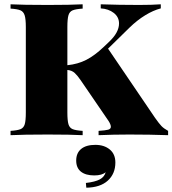

<svg xmlns="http://www.w3.org/2000/svg" viewBox="-20 -628 801 892"><path d="M761 -20V0Q677 -3 581 -3Q507 -3 438 0V-20Q470 -22 482.5 -25.5Q495 -29 495 -39Q495 -49 485 -65L355 -255Q340 -277 327 -289Q314 -301 293 -303V-106Q293 -68 298 -51Q303 -34 317.5 -28Q332 -22 364 -20V0Q309 -3 202 -3Q86 -3 29 0V-20Q61 -22 75.5 -28Q90 -34 95 -51Q100 -68 100 -106V-502Q100 -540 94.5 -557Q89 -574 75 -580Q61 -586 29 -588V-608Q86 -605 202 -605Q308 -605 364 -608V-588Q332 -586 317.5 -580Q303 -574 298 -557Q293 -540 293 -502V-325Q342 -330 381 -350Q420 -370 463 -411L486 -433Q533 -477 533 -519Q533 -549 508.5 -568Q484 -587 448 -589V-608Q532 -605 626 -605Q687 -605 727 -608V-589Q692 -580 654.5 -557Q617 -534 582 -500L482 -402L700 -81Q719 -54 730 -42.5Q741 -31 761 -20ZM516 127Q516 179 481 211Q446 243 381 244L379 222Q422 217 443.5 205.5Q465 194 471 172Q454 187 418 187Q378 187 356 169.5Q334 152 334 118Q334 83 357 64Q380 45 423 45Q464 45 490 66.5Q516 88 516 127Z"/></svg>

Font: Playfair Display SC Black
Style: Regular
Weight: 900
Designer: Claus Eggers Sørensen
Foundry: Claus Eggers Sørensen
Version: Version 1.200; ttfautohint (v1.6)